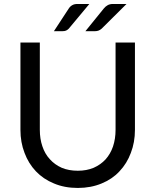

<svg xmlns="http://www.w3.org/2000/svg" viewBox="-20 -929 775 958"><path d="M368.2 -77.1Q412.1 -77.1 447.3 -91.8Q482.4 -107.4 506.8 -133.8Q531.2 -161.1 543.9 -198.2Q556.6 -236.3 556.6 -281.2Q556.6 -425.8 556.6 -716.8Q581.1 -716.8 653.3 -716.8Q653.3 -607.4 653.3 -281.2Q653.3 -218.8 632.8 -166Q613.3 -113.3 576.2 -74.2Q540 -35.2 487.3 -13.7Q433.6 8.8 368.2 8.8Q301.8 8.8 249 -13.7Q196.3 -35.2 159.2 -74.2Q122.1 -113.3 102.5 -166Q82 -218.8 82 -281.2Q82 -425.8 82 -716.8Q106.4 -716.8 178.7 -716.8Q178.7 -607.4 178.7 -281.2Q178.7 -236.3 191.4 -199.2Q204.1 -161.1 228.5 -134.8Q252.9 -107.4 288.1 -91.8Q323.2 -77.1 368.2 -77.1ZM425.8 -909.2Q399.4 -877.9 323.2 -786.1Q316.4 -779.3 309.6 -776.4Q302.7 -773.4 292 -773.4Q278.3 -773.4 249 -773.4Q267.6 -801.8 323.2 -886.7Q330.1 -897.5 340.8 -903.3Q350.6 -909.2 367.2 -909.2Q386.7 -909.2 425.8 -909.2ZM611.3 -909.2Q580.1 -877.9 487.3 -786.1Q479.5 -779.3 471.7 -776.4Q463.9 -773.4 454.1 -773.4Q438.5 -773.4 406.2 -773.4Q428.7 -801.8 498 -886.7Q506.8 -897.5 517.6 -903.3Q528.3 -909.2 543.9 -909.2Q566.4 -909.2 611.3 -909.2Z"/></svg>

Font: Lato
Style: Regular
Weight: 400
Designer: Lukasz Dziedzic with Adam Twardoch and Botio Nikoltchev
Version: Version 2.015; 2015-08-06; http://www.latofonts.com/